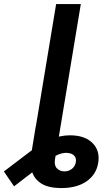

<svg xmlns="http://www.w3.org/2000/svg" viewBox="-147 -748 569 972"><path d="M163.6 204.1Q99.1 204.1 63 181.6Q26.9 159.2 14.9 120.6Q2.9 82 10.7 34.2L34.2 -109.9H159.7L131.3 59.1Q126.5 88.9 141.1 104.2Q155.8 119.6 179.7 119.6Q201.2 119.6 217.3 106.7Q233.4 93.8 236.8 73.2Q240.2 54.7 230 41.7Q219.7 28.8 196.8 26.4Q181.6 24.4 165.3 28.6Q148.9 32.7 129.9 43Q110.8 53.2 86.4 70.3L-75.7 195.3L-127.4 120.1L22.5 6.3Q62.5 -24.9 111.3 -43.9Q160.2 -63 207 -63Q282.2 -63 321.3 -23.9Q360.4 15.1 350.1 76.7Q340.8 135.3 291.5 169.7Q242.2 204.1 163.6 204.1ZM262.2 -727.5 141.6 0H16.6L137.2 -727.5Z"/></svg>

Font: Inter 24pt SemiBold
Style: Italic
Weight: 600
Italic angle: -9.3988°
Designer: Rasmus Andersson
Foundry: rsms
Version: Version 4.001;git-66647c0bb